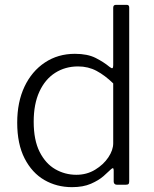

<svg xmlns="http://www.w3.org/2000/svg" viewBox="-20 -762 636 792"><path d="M462 0Q456 0 452.5 -3.5Q449 -7 449 -13V-59Q449 -67 446 -68Q443 -69 437 -63Q427 -53 407 -35.5Q387 -18 355 -4Q323 10 277 10Q214 10 163 -19.5Q112 -49 81.5 -108.5Q51 -168 51 -256Q51 -341 81 -404.5Q111 -468 165 -504Q219 -540 289 -540Q341 -540 374.5 -523Q408 -506 432 -486Q441 -479 444 -481Q447 -483 447 -493V-730Q447 -742 458 -742H503Q513 -742 513 -731V-14Q513 -6 510 -3Q507 0 499 0H462ZM447 -418Q413 -451 378.5 -469.5Q344 -488 302 -488Q249 -488 207.5 -461.5Q166 -435 142.5 -384Q119 -333 119 -260Q119 -184 143.5 -135.5Q168 -87 208 -64Q248 -41 295 -41Q338 -41 372.5 -62Q407 -83 427 -113Q447 -143 447 -171V-418Z"/></svg>

Font: Libre Franklin Light
Style: Regular
Weight: 300
Designer: Pablo Impallari, Rodrigo Fuenzalida, Nhung Nguyen
Foundry: Impallari Type
Version: Version 3.000